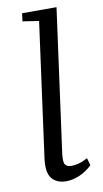

<svg xmlns="http://www.w3.org/2000/svg" viewBox="-86 -784 447 835"><g transform="rotate(-10 137.0 -366.5)"><path d="M137.5 10Q96 10 74.2 -16.2Q52.5 -42.5 61 -105.5L141.5 -697L70 -708L74.5 -743H226.5L140 -108.5Q136 -73.5 144 -62.8Q152 -52 171 -52Q186 -52 203.2 -56.5Q220.5 -61 243 -73L252 -40.5Q226 -15.5 195.8 -2.8Q165.5 10 137.5 10Z"/></g></svg>

Font: Merriweather 48pt Light
Style: Italic
Weight: 300
Italic angle: -7.8°
Version: Version 2.101